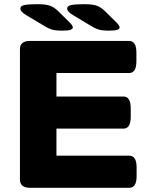

<svg xmlns="http://www.w3.org/2000/svg" viewBox="-20 -895 700 915"><path d="M123 0Q75 0 75 -40V-660Q75 -700 123 -700H595Q630 -700 630 -645V-603Q630 -547 595 -547H249V-435H568Q603 -435 603 -379V-338Q603 -282 568 -282H249V-153H596Q631 -153 631 -97V-55Q631 0 596 0ZM278 -749Q244 -749 227.5 -754Q211 -759 195 -769L108 -821Q91 -831 84 -839Q77 -847 77 -854Q77 -867 96.5 -871Q116 -875 158 -875Q200 -875 219 -867.5Q238 -860 254 -845L312 -788Q321 -779 324 -773.5Q327 -768 327 -764Q327 -758 317 -753.5Q307 -749 278 -749ZM501 -749Q467 -749 450.5 -754Q434 -759 418 -769L331 -821Q314 -831 307 -839Q300 -847 300 -854Q300 -867 319.5 -871Q339 -875 381 -875Q423 -875 442 -867.5Q461 -860 477 -845L535 -788Q544 -779 547 -773.5Q550 -768 550 -764Q550 -758 540 -753.5Q530 -749 501 -749Z"/></svg>

Font: Asap Expanded ExtraBold
Style: Regular
Weight: 800
Width: 7
Designer: Pablo Cosgaya
Foundry: Omnibus-Type
Version: Version 3.001; ttfautohint (v1.8.4.7-5d5b)